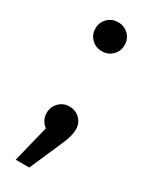

<svg xmlns="http://www.w3.org/2000/svg" viewBox="-175 -532 582 736"><g transform="rotate(30 116.0 -163.5)"><path d="M115 -490Q143 -490 161.5 -471.5Q180 -453 180 -426Q180 -399 161.5 -380.5Q143 -362 115 -362Q88 -362 69.5 -380.5Q51 -399 51 -426Q51 -453 69.5 -471.5Q88 -490 115 -490ZM115 -117Q143 -117 161.5 -98.5Q180 -80 180 -53Q180 -24 163 14L98 163H38L78 1Q51 -19 51 -53Q51 -79 69.5 -98Q88 -117 115 -117Z"/></g></svg>

Font: FiraGO Book
Style: Regular
Weight: 350
Designer: bBox Type
Foundry: bBox Type GmbH
Version: Version 1.001;PS 001.001;hotconv 1.0.88;makeotf.lib2.5.64775